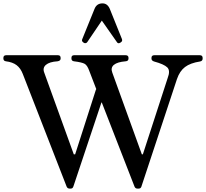

<svg xmlns="http://www.w3.org/2000/svg" viewBox="-42 -1107 1220 1137"><path d="M454 -854 451 -856Q440 -864 445 -875L518 -1055Q531 -1087 565 -1087Q594 -1087 608 -1055L680 -876Q685 -863 673 -856L670 -854Q657 -846 650 -858L561 -985L475 -858Q472 -853 465.5 -851.5Q459 -850 454 -854ZM372 10Q358 10 353 -1L93 -669Q80 -703 56.5 -721Q33 -739 -7 -744Q-22 -746 -22 -761V-764Q-22 -780 -5 -780H301Q317 -780 317 -764V-760Q317 -747 299 -744Q251 -741 230 -723Q209 -705 220 -677L395 -193H403L526 -576H527Q529 -581 526 -585L486 -689Q475 -720 459.5 -729Q444 -738 396 -744Q381 -746 381 -761V-764Q381 -780 397 -780H702Q719 -780 719 -764V-761Q719 -745 702 -744Q653 -740 632.5 -723Q612 -706 623 -677L798 -193H804L951 -645Q968 -689 948.5 -708Q929 -727 870 -743Q855 -748 855 -760V-764Q855 -780 872 -780H1141Q1158 -780 1158 -764V-760Q1158 -746 1143 -743Q1085 -734 1053.5 -710Q1022 -686 1006 -639L795 -1Q791 10 778 10H773Q760 10 755 -1L562 -497Q560 -505 557 -495L392 -1V-2Q389 10 375 10Z"/></svg>

Font: Caslon OS
Style: Regular
Weight: 400
Designer: Alfredo Marco Pradil
Foundry: Hanken Design Co.
Version: Version 1.000;PS 001.000;hotconv 1.0.88;makeotf.lib2.5.64775